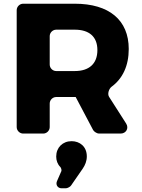

<svg xmlns="http://www.w3.org/2000/svg" viewBox="-20 -720 764 1035"><path d="M660 -54 568 -198C558 -214 567 -241 581 -252C641 -296 674 -365 674 -456C674 -612 568 -700 383 -700H105C86 -700 70 -684 70 -665V-35C70 -16 86 0 105 0H213C232 0 248 -16 248 -35V-162C248 -181 264 -197 283 -197H388L482 -19C487 -10 503 0 513 0H630C660 0 676 -29 660 -54ZM248 -372V-525C248 -544 264 -560 283 -560H383C460 -560 505 -523 505 -450C505 -376 460 -337 383 -337H283C264 -337 248 -353 248 -372ZM366 41C318 41 283 75 283 124C283 145 290 165 305 180C309 184 313 196 311 202L287 257C279 276 291 295 312 295H335C343 295 359 287 363 280L426 189C439 170 448 148 448 123C448 70 410 41 366 41Z"/></svg>

Font: Trueno
Style: RoundBd
Weight: 700
Designer: Julieta Ulanovsky, Jasper
Foundry: Julieta Ulanovsky, Cannot Into Space Fonts
Version: Version 3.001